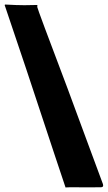

<svg xmlns="http://www.w3.org/2000/svg" viewBox="-33 -786 472 842"><path d="M130.9 -763.7Q130.4 -761.2 130.4 -755.1Q130.4 -749 263.7 -397L292 -320.3Q313 -263.2 355.2 -149.4Q397.5 -35.6 418.5 21.5Q418.5 24.9 419.4 27.3Q419.4 35.2 409.2 35.2H389.6L378.9 35.6H321.8L306.6 35.2H293Q261.2 35.2 254.4 36.1L206.1 -108.4Q66.9 -531.2 -12.7 -764.2L-9.8 -766.1Q41.5 -763.2 74 -763.2Q106.4 -763.2 129.9 -764.2Z"/></svg>

Font: Bowlby One
Style: Regular
Weight: 400
Designer: vernon adams
Foundry: vernon adams
Version: Version 1.000